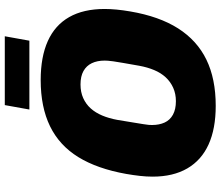

<svg xmlns="http://www.w3.org/2000/svg" viewBox="-78 -808 898 781"><g transform="rotate(-90 370.5 -417.0)"><path d="M331 12Q238 12 174 -17Q110 -46 76.5 -103.5Q43 -161 43 -245Q43 -270 46 -296.5Q49 -323 54 -352Q75 -470 122.5 -547Q170 -624 248 -662Q326 -700 436 -700Q530 -700 594.5 -671Q659 -642 692 -584Q725 -526 725 -440Q725 -417 722.5 -391Q720 -365 715 -336Q695 -218 646 -141Q597 -64 519 -26Q441 12 331 12ZM350 -150Q380 -150 404.5 -161Q429 -172 447 -191.5Q465 -211 476.5 -238.5Q488 -266 494 -299Q501 -339 505.5 -364.5Q510 -390 512 -404.5Q514 -419 514.5 -426.5Q515 -434 515 -440Q515 -470 504.5 -492Q494 -514 472.5 -526Q451 -538 418 -538Q387 -538 362.5 -527Q338 -516 320.5 -496.5Q303 -477 291.5 -449.5Q280 -422 274 -389Q267 -348 263 -322.5Q259 -297 256.5 -282.5Q254 -268 253.5 -260.5Q253 -253 253 -247Q253 -218 263 -196Q273 -174 295 -162Q317 -150 350 -150ZM316 -746 334 -846H614L596 -746Z"/></g></svg>

Font: Archivo SemiCondensed Black
Style: Italic
Weight: 900
Width: 4
Italic angle: -10°
Designer: Hector Gatti
Foundry: Omnibus-Type
Version: Version 2.001